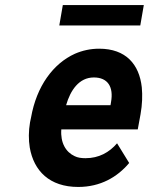

<svg xmlns="http://www.w3.org/2000/svg" viewBox="-20 -731 592 761"><path d="M492 -85 444 -163C413 -127 372 -104 319 -104C302 -104 288 -106 276 -112C241 -128 219 -165 223 -218H526L537 -278C544 -317 545 -353 542 -385C532 -476 479 -538 373 -538C339 -538 307 -531 277 -518C191 -479 125 -390 103 -265L99 -246C93 -211 93 -177 98 -146C114 -54 176 10 290 10C378 10 445 -29 492 -85ZM420 -326 418 -314H242C259 -373 293 -424 352 -424C407 -424 431 -387 420 -326ZM536 -630 550 -711H229L215 -630Z"/></svg>

Font: Asimov
Style: NarIt
Weight: 500
Designer: Google
Version: Version 2.000980; 2014